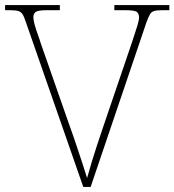

<svg xmlns="http://www.w3.org/2000/svg" viewBox="-20 -734 685 754"><path d="M82 -646Q75 -668 68.5 -678Q62 -688 51 -691Q40 -694 17 -694H0V-714H215V-694H166Q129 -694 120 -687Q111 -680 111 -666Q111 -655 116.5 -635.5Q122 -616 129 -597Q136 -578 139 -567L252 -244Q268 -200 280 -163.5Q292 -127 302.5 -96Q313 -65 322 -35Q331 -67 340 -97Q349 -127 360.5 -162Q372 -197 388 -244L498 -567Q501 -577 507.5 -596Q514 -615 520 -635Q526 -655 526 -666Q526 -680 517.5 -687Q509 -694 471 -694H429V-714H645V-694H620Q597 -694 586 -691Q575 -688 569 -678Q563 -668 555 -646L336 0H307Z"/></svg>

Font: Noto Serif Bengali Thin
Style: Regular
Weight: 250
Version: Version 2.003